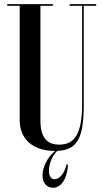

<svg xmlns="http://www.w3.org/2000/svg" viewBox="-20 -720 494 926"><path d="M444 -700H316V-692H376V-219.5C376 -82 344 -22.5 266.5 -22.5C211.5 -22.5 175 -50.5 175 -140V-692H235V-700H15V-692H75V-140C75 -51 136.5 8 246 8C209.5 36.5 185 86.5 185 125.5C185 161.5 205 185.5 235.5 185.5C275.5 185.5 304 141.5 308 75.5L302 71C291.5 115 268 144.5 243 144.5C225 144.5 216 127 216 103C216 73.5 229.5 34 255.5 8V7.8C358.1 4.1 384 -62.2 384 -219.5V-692H444Z"/></svg>

Font: Picaflor 48 pt
Style: Regular
Weight: 400
Designer: Ariel Martín Pérez
Foundry: Tunera Type Foundry
Version: Version 1.000;hotconv 1.0.109;makeotfexe 2.5.65596